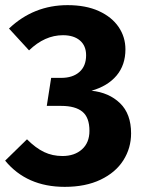

<svg xmlns="http://www.w3.org/2000/svg" viewBox="-24 -710 564 747"><path d="M464 -518Q464 -457 429.5 -416Q395 -375 332 -357Q400 -350 443 -308.5Q486 -267 486 -191Q486 -134 456 -86.5Q426 -39 367.5 -11Q309 17 228 17Q80 17 -4 -85L81 -168Q115 -134 147.5 -118.5Q180 -103 219 -103Q266 -103 295 -129Q324 -155 324 -201Q324 -253 296.5 -275.5Q269 -298 214 -298H158L175 -407H214Q259 -407 285 -430Q311 -453 311 -495Q311 -532 287 -552.5Q263 -573 221 -573Q150 -573 89 -514L11 -599Q107 -690 239 -690Q310 -690 360.5 -667Q411 -644 437.5 -605Q464 -566 464 -518Z"/></svg>

Font: FiraGOUPP
Style: Bold
Weight: 700
Designer: bBox Type
Foundry: bBox Type GmbH
Version: Version 1.001